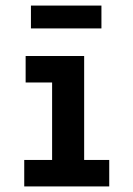

<svg xmlns="http://www.w3.org/2000/svg" viewBox="-20 -669 478 689"><path d="M67 0V-95H167V-373H72V-468H282V-95H372V0ZM91 -567V-649H344V-567Z"/></svg>

Font: Inconsolata SemiCondensed ExtraBold
Style: Regular
Weight: 800
Width: 4
Monospace: yes
Designer: Raph Levien, Cyreal, Brenton Simpson
Foundry: Raph Levien, Cyreal, Google
Version: Version 3.100; ttfautohint (v1.8.4.7-5d5b)